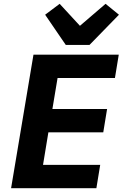

<svg xmlns="http://www.w3.org/2000/svg" viewBox="-20 -984 642 1004"><path d="M38 0 155 -698H601L581 -576H281L254 -414H540L520 -292H233L205 -122H504L484 0ZM324 -749 216 -907 292 -964 398 -849 532 -964 602 -907 448 -749Z"/></svg>

Font: iA Writer Mono V
Style: Regular
Weight: 400
Italic angle: -9.5°
Designer: Mike Abbink, Paul van der Laan, Pieter van Rosmalen
Foundry: Bold Monday
Version: Version 2.000